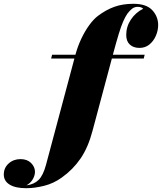

<svg xmlns="http://www.w3.org/2000/svg" viewBox="-182 -802 852 1010"><path d="M579 -514 574 -494H87L92 -514ZM-44 188Q-101 188 -131.5 169Q-162 150 -162 116Q-162 81 -136.5 58Q-111 35 -74 35Q-39 35 -18.5 55.5Q2 76 2 102Q2 120 -9 140Q-20 160 -43 173Q-3 168 21 144.5Q45 121 60 65L215 -515Q227 -559 246 -599Q265 -639 288 -670.5Q311 -702 334 -719Q375 -750 419 -766Q463 -782 520 -782Q588 -782 619 -748.5Q650 -715 650 -670Q650 -642 638 -614Q626 -586 604 -568Q582 -550 552 -550Q520 -550 501 -567.5Q482 -585 482 -618Q482 -662 506.5 -699Q531 -736 571 -756Q567 -761 559.5 -763.5Q552 -766 542 -766Q525 -766 512 -755.5Q499 -745 488 -730Q477 -714 466 -689Q455 -664 442.5 -623Q430 -582 412 -515L305 -115Q282 -27 242 31.5Q202 90 143 132Q100 163 50 175.5Q0 188 -44 188Z"/></svg>

Font: Playfair Display Black
Style: Italic
Weight: 900
Italic angle: -14°
Designer: Claus Eggers Sørensen
Foundry: Claus Eggers Sørensen
Version: Version 1.203